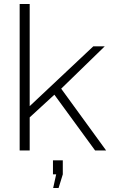

<svg xmlns="http://www.w3.org/2000/svg" viewBox="-20 -750 562 957"><path d="M454 0 251 -278 128 -165V0H78V-730H128V-221L445 -519H502L285 -308L509 0ZM245 187 260 119H244V49H293V119L272 187Z"/></svg>

Font: Raleway Light
Style: Regular
Weight: 300
Designer: Matt McInerney, Pablo Impallari, Rodrigo Fuenzalida
Foundry: Matt McInerney, Pablo Impallari, Rodrigo Fuenzalida
Version: Version 4.026